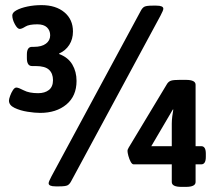

<svg xmlns="http://www.w3.org/2000/svg" viewBox="-20 -725 828 750"><path d="M137 -284Q116 -284 87.5 -288.5Q59 -293 37 -303.5Q15 -314 15 -332Q15 -338 19.5 -350.5Q24 -363 30.5 -373Q37 -383 44 -383Q52 -383 73 -372Q94 -361 129 -361Q155 -361 171 -373.5Q187 -386 187 -412Q187 -438 171.5 -452.5Q156 -467 119 -467H105Q85 -467 85 -498V-512Q85 -542 105 -542H113Q143 -542 159.5 -554.5Q176 -567 176 -587Q176 -606 163.5 -618Q151 -630 126 -630Q93 -630 79 -621Q65 -612 57 -612Q48 -612 38 -630.5Q28 -649 28 -665Q28 -676 44.5 -685Q61 -694 87 -699.5Q113 -705 142 -705Q198 -705 231.5 -677Q265 -649 265 -602Q265 -572 250.5 -549.5Q236 -527 211 -516V-514Q246 -501 262.5 -473Q279 -445 279 -409Q279 -350 239.5 -317Q200 -284 137 -284ZM197 3Q170 3 170 -9Q170 -13 173 -19.5Q176 -26 181 -36L529 -681Q536 -695 544.5 -699Q553 -703 576 -703H591Q618 -703 618 -691Q618 -687 615 -680.5Q612 -674 607 -664L259 -19Q252 -5 243.5 -1Q235 3 212 3ZM689 5Q651 5 651 -14V-83H502Q496 -83 490.5 -93Q485 -103 481.5 -116Q478 -129 478 -136Q478 -141 483 -149L633 -398Q639 -407 648.5 -410Q658 -413 681 -413H706Q744 -413 744 -394V-154H766Q784 -154 784 -125V-112Q784 -83 766 -83H744V-14Q744 5 706 5ZM657 -297H655L571 -154H651V-242Q651 -255 653 -271Q655 -287 657 -297Z"/></svg>

Font: Asap ExtraBold
Style: Regular
Weight: 800
Designer: Pablo Cosgaya
Foundry: Omnibus-Type
Version: Version 3.001; ttfautohint (v1.8.4.7-5d5b)